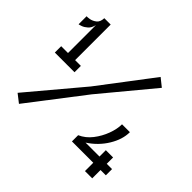

<svg xmlns="http://www.w3.org/2000/svg" viewBox="-139 -733 897 897"><g transform="rotate(45 309.5 -284.5)"><path d="M75 -304V-519Q70 -496 57 -484.5Q44 -473 31.5 -468.5Q19 -464 15 -464V-517Q20 -516 35 -518.5Q50 -521 64.5 -532Q79 -543 80 -569H122V-304ZM30 -292V-334H160V-292ZM81 -4 40 -36 261 -299 460 -561 500 -529 290 -276ZM380 -55V-96Q414 -111 438 -142Q462 -173 475.5 -209.5Q489 -246 489 -277H541Q541 -229 510.5 -179Q480 -129 429 -96H604V-55ZM521 0V-138H569V0Z"/></g></svg>

Font: Darker Grotesque Light SemiBold
Style: Regular
Weight: 600
Version: Version 1.000;gftools[0.9.28]